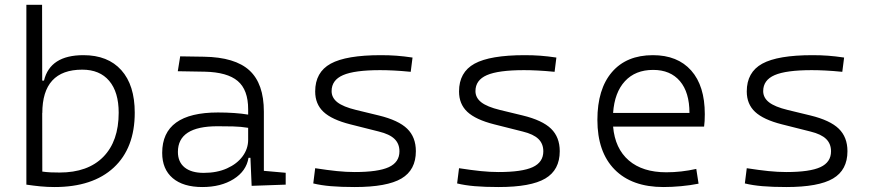

<svg xmlns="http://www.w3.org/2000/svg" viewBox="-20 -752 3556 782"><path d="M202.1 9.8Q172.9 9.8 145 7.1Q117.2 4.4 87.4 0V-732.4H151.4L151.9 -423.8H159.2Q184.1 -527.3 319.8 -527.3Q419.4 -527.3 474.1 -466.3Q528.8 -405.3 528.8 -293Q528.8 -148.9 443.4 -69.6Q357.9 9.8 202.1 9.8ZM151.9 -292.5 152.3 -53.2Q168.9 -50.8 187 -50Q205.1 -49.3 222.7 -49.3Q337.9 -49.3 400.6 -113Q463.4 -176.8 463.4 -293Q463.4 -377 424.8 -422.6Q386.2 -468.3 314.9 -468.3Q152.3 -468.3 152.3 -291Z M1004.9 4.9 1000 -109.4H992.2Q983.4 -55.2 931.6 -22.7Q879.9 9.8 804.2 9.8Q726.1 9.8 683.3 -26.6Q640.6 -63 640.6 -129.4Q640.6 -293.9 867.7 -293.9Q902.3 -293.9 933.8 -291.7Q965.3 -289.6 990.7 -285.2V-307.1Q990.7 -386.2 948.2 -422.1Q905.8 -458 814 -460L704.1 -461.9L713.9 -522.5L810.5 -521Q937.5 -519 996.1 -465.1Q1054.7 -411.1 1054.7 -297.4V-56.2L1143.6 -48.3V0ZM990.7 -231.4Q961.9 -236.3 929 -237.1Q896 -237.8 865.7 -237.8Q704.6 -237.8 704.6 -133.3Q704.6 -92.3 731.9 -70.1Q759.3 -47.9 809.6 -47.9Q863.8 -47.9 904.5 -66.2Q945.3 -84.5 968 -115.2Q990.7 -146 990.7 -182.6Z M1424.8 9.8Q1368.2 9.8 1327.9 6.3Q1287.6 2.9 1255.9 -4.9L1263.7 -66.9Q1314 -59.1 1352.1 -55.2Q1390.1 -51.3 1424.8 -51.3Q1520.5 -51.3 1563.7 -71.3Q1606.9 -91.3 1606.9 -135.7Q1606.9 -166.5 1586.9 -186Q1566.9 -205.6 1522.9 -216.3L1406.7 -245.6Q1331.5 -264.6 1297.6 -296.4Q1263.7 -328.1 1263.7 -379.4Q1263.7 -458 1326.9 -492.7Q1390.1 -527.3 1531.2 -527.3Q1565.4 -527.3 1595 -525.1Q1624.5 -522.9 1660.2 -517.6L1652.8 -459.5Q1613.3 -463.4 1583.7 -464.8Q1554.2 -466.3 1528.3 -466.3Q1423.8 -466.3 1377.2 -446Q1330.6 -425.8 1330.6 -380.9Q1330.6 -354 1354.2 -335.4Q1377.9 -316.9 1430.2 -304.2L1522.9 -281.7Q1603 -262.2 1638.4 -227.8Q1673.8 -193.4 1673.8 -136.2Q1673.8 -59.6 1615 -24.9Q1556.2 9.8 1424.8 9.8Z M2010.7 9.8Q1954.1 9.8 1913.8 6.3Q1873.5 2.9 1841.8 -4.9L1849.6 -66.9Q1899.9 -59.1 1938 -55.2Q1976.1 -51.3 2010.7 -51.3Q2106.4 -51.3 2149.7 -71.3Q2192.9 -91.3 2192.9 -135.7Q2192.9 -166.5 2172.9 -186Q2152.8 -205.6 2108.9 -216.3L1992.7 -245.6Q1917.5 -264.6 1883.5 -296.4Q1849.6 -328.1 1849.6 -379.4Q1849.6 -458 1912.8 -492.7Q1976.1 -527.3 2117.2 -527.3Q2151.4 -527.3 2180.9 -525.1Q2210.4 -522.9 2246.1 -517.6L2238.8 -459.5Q2199.2 -463.4 2169.7 -464.8Q2140.1 -466.3 2114.3 -466.3Q2009.8 -466.3 1963.1 -446Q1916.5 -425.8 1916.5 -380.9Q1916.5 -354 1940.2 -335.4Q1963.9 -316.9 2016.1 -304.2L2108.9 -281.7Q2189 -262.2 2224.4 -227.8Q2259.8 -193.4 2259.8 -136.2Q2259.8 -59.6 2200.9 -24.9Q2142.1 9.8 2010.7 9.8Z M2682.1 9.8Q2553.7 9.8 2483.4 -61.5Q2413.1 -132.8 2413.1 -263.7Q2413.1 -389.2 2472.4 -458.3Q2531.7 -527.3 2639.2 -527.3Q2739.7 -527.3 2795.2 -464.8Q2850.6 -402.3 2850.6 -287.1Q2850.6 -256.8 2847.7 -236.3H2477.1Q2484.9 -147 2541 -98.6Q2597.2 -50.3 2693.8 -50.3Q2754.4 -50.3 2815.9 -64L2825.2 -3.9Q2791 2.9 2753.9 6.3Q2716.8 9.8 2682.1 9.8ZM2477.1 -292H2788.1Q2788.1 -376 2749.3 -421.6Q2710.4 -467.3 2640.1 -467.3Q2567.9 -467.3 2525.4 -421.4Q2482.9 -375.5 2477.1 -292Z M3182.6 9.8Q3126 9.8 3085.7 6.3Q3045.4 2.9 3013.7 -4.9L3021.5 -66.9Q3071.8 -59.1 3109.9 -55.2Q3147.9 -51.3 3182.6 -51.3Q3278.3 -51.3 3321.5 -71.3Q3364.7 -91.3 3364.7 -135.7Q3364.7 -166.5 3344.7 -186Q3324.7 -205.6 3280.8 -216.3L3164.6 -245.6Q3089.4 -264.6 3055.4 -296.4Q3021.5 -328.1 3021.5 -379.4Q3021.5 -458 3084.7 -492.7Q3147.9 -527.3 3289.1 -527.3Q3323.2 -527.3 3352.8 -525.1Q3382.3 -522.9 3418 -517.6L3410.6 -459.5Q3371.1 -463.4 3341.6 -464.8Q3312 -466.3 3286.1 -466.3Q3181.6 -466.3 3135 -446Q3088.4 -425.8 3088.4 -380.9Q3088.4 -354 3112.1 -335.4Q3135.7 -316.9 3188 -304.2L3280.8 -281.7Q3360.8 -262.2 3396.2 -227.8Q3431.6 -193.4 3431.6 -136.2Q3431.6 -59.6 3372.8 -24.9Q3314 9.8 3182.6 9.8Z"/></svg>

Font: Cascadia Mono PL Light
Style: Regular
Weight: 300
Monospace: yes
Designer: Aaron Bell
Foundry: Saja Typeworks
Version: Version 2404.023; ttfautohint (v1.8.4)